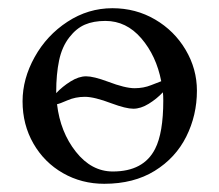

<svg xmlns="http://www.w3.org/2000/svg" viewBox="-20 -434 535 468"><path d="M35 -187Q35 -242 64.5 -295Q94 -348 144.5 -381Q195 -414 254 -414Q311 -414 358 -386.5Q405 -359 432.5 -312.5Q460 -266 460 -213Q460 -153 434 -101Q408 -49 357 -17.5Q306 14 234 14Q179 14 133.5 -12Q88 -38 61.5 -84Q35 -130 35 -187ZM190 -248Q208 -248 243 -235Q285 -219 308 -219Q330 -219 348.5 -226.5Q367 -234 373 -236Q361 -298 324.5 -340.5Q288 -383 237 -383Q208 -383 187 -374Q166 -365 149 -343Q131 -320 124 -286.5Q117 -253 117 -210V-207Q132 -223 152 -235.5Q172 -248 190 -248ZM358 -71Q378 -110 378 -189Q378 -202 377 -209Q362 -193 342.5 -181Q323 -169 305 -169Q287 -169 252 -182Q210 -198 187 -198Q164 -198 144.5 -189.5Q125 -181 119 -180Q127 -112 165 -64Q203 -16 255 -16Q330 -16 358 -71Z"/></svg>

Font: EB Garamond
Style: Regular
Weight: 400
Designer: Georg Duffner and Octavio Pardo
Foundry: Georg Duffner
Version: Version 1.000; ttfautohint (v1.6)